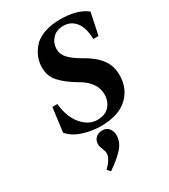

<svg xmlns="http://www.w3.org/2000/svg" viewBox="-238 -818 1081 1227"><g transform="rotate(-30 302.5 -205.0)"><path d="M66 -70 89 -247H126Q136 -146 186 -88.5Q236 -31 298 -31Q356 -31 387 -65Q418 -99 418 -151Q418 -240 315 -299Q238 -344 197.5 -389Q157 -434 157 -497Q157 -533 169.5 -567Q182 -601 209 -634Q236 -667 288.5 -687Q341 -707 412 -707Q537 -707 605 -653L571 -492H533Q531 -576 497 -618.5Q463 -661 408 -661Q356 -661 326.5 -628.5Q297 -596 297 -553Q297 -513 327 -482Q357 -451 412 -420Q489 -377 526 -327Q563 -277 563 -210Q563 -111 496.5 -48.5Q430 14 300 15Q233 15 167.5 -6Q102 -27 66 -70ZM188 274Q242 222 242 183Q242 167 232 145Q222 123 222 107Q222 78 240.5 60Q259 42 290 42Q320 42 337 63Q354 84 354 113Q354 165 315.5 207.5Q277 250 208 297Z"/></g></svg>

Font: Heuristica
Style: Bold Italic
Weight: 700
Italic angle: -13°
Version: Version 1.0.2